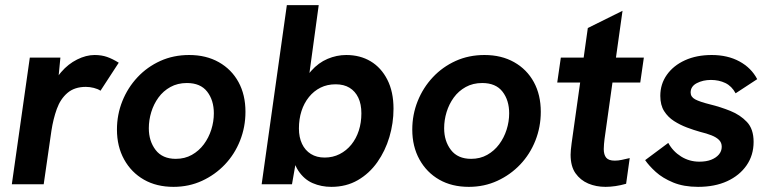

<svg xmlns="http://www.w3.org/2000/svg" viewBox="-20 -717 3002 747"><path d="M26 0 96 -493H215L202 -359L181 -362Q191 -405 218 -436.5Q245 -468 280 -485.5Q315 -503 348 -503Q375 -503 396.5 -495.5Q418 -488 442 -473L371 -364Q361 -371 345 -375Q329 -379 314 -379Q270 -379 242.5 -355.5Q215 -332 201 -293Q187 -254 180 -208L150 0Z M655 10Q589 10 540 -18Q491 -46 463 -96.5Q435 -147 435 -213Q435 -271 456 -323.5Q477 -376 515 -416.5Q553 -457 604 -480Q655 -503 716 -503Q782 -503 831.5 -475Q881 -447 908 -397.5Q935 -348 935 -282Q935 -223 914 -170Q893 -117 855 -77Q817 -37 766 -13.5Q715 10 655 10ZM664 -99Q699 -99 726.5 -114.5Q754 -130 773 -155.5Q792 -181 802 -212.5Q812 -244 812 -276Q812 -327 786 -360.5Q760 -394 707 -394Q671 -394 643 -378.5Q615 -363 596.5 -337.5Q578 -312 568.5 -281Q559 -250 559 -218Q559 -168 585.5 -133.5Q612 -99 664 -99Z M1269 10Q1230 10 1196.5 -4.5Q1163 -19 1140.5 -53Q1118 -87 1113 -146L1139 -132L1116 0H998L1096 -697H1220L1174 -360L1146 -359Q1163 -410 1191 -441.5Q1219 -473 1254.5 -488Q1290 -503 1327 -503Q1381 -503 1422 -478.5Q1463 -454 1487 -407Q1511 -360 1511 -294Q1511 -238 1495 -184Q1479 -130 1448 -86Q1417 -42 1372 -16Q1327 10 1269 10ZM1243 -104Q1275 -104 1301.5 -117.5Q1328 -131 1347 -154.5Q1366 -178 1376 -209Q1386 -240 1386 -276Q1386 -312 1374 -337Q1362 -362 1340 -375.5Q1318 -389 1286 -389Q1253 -389 1227 -376Q1201 -363 1182 -339.5Q1163 -316 1153 -285Q1143 -254 1143 -217Q1143 -183 1155 -157.5Q1167 -132 1189.5 -118Q1212 -104 1243 -104Z M1804 10Q1738 10 1689 -18Q1640 -46 1612 -96.5Q1584 -147 1584 -213Q1584 -271 1605 -323.5Q1626 -376 1664 -416.5Q1702 -457 1753 -480Q1804 -503 1865 -503Q1931 -503 1980.5 -475Q2030 -447 2057 -397.5Q2084 -348 2084 -282Q2084 -223 2063 -170Q2042 -117 2004 -77Q1966 -37 1915 -13.5Q1864 10 1804 10ZM1813 -99Q1848 -99 1875.5 -114.5Q1903 -130 1922 -155.5Q1941 -181 1951 -212.5Q1961 -244 1961 -276Q1961 -327 1935 -360.5Q1909 -394 1856 -394Q1820 -394 1792 -378.5Q1764 -363 1745.5 -337.5Q1727 -312 1717.5 -281Q1708 -250 1708 -218Q1708 -168 1734.5 -133.5Q1761 -99 1813 -99Z M2336 10Q2299 10 2268.5 -3Q2238 -16 2219 -43Q2200 -70 2200 -115Q2200 -124 2201 -134Q2202 -144 2204 -160L2267 -608L2402 -675L2332 -176Q2331 -167 2330 -157Q2329 -147 2329 -137Q2329 -115 2338.5 -103.5Q2348 -92 2372 -92Q2385 -92 2399 -95Q2413 -98 2430 -102L2416 -2Q2395 4 2374.5 7Q2354 10 2336 10ZM2148 -396 2162 -493H2485L2471 -396Z M2696 10Q2640 10 2599 -7Q2558 -24 2531.5 -48Q2505 -72 2490 -94L2580 -161Q2598 -128 2630 -108Q2662 -88 2701 -88Q2728 -88 2747 -95.5Q2766 -103 2777 -116Q2788 -129 2788 -146Q2788 -162 2777.5 -172.5Q2767 -183 2748 -190.5Q2729 -198 2704 -204Q2679 -211 2652.5 -221Q2626 -231 2602.5 -246Q2579 -261 2564 -284.5Q2549 -308 2549 -344Q2549 -390 2574.5 -426Q2600 -462 2645 -482.5Q2690 -503 2749 -503Q2811 -503 2857 -478Q2903 -453 2926 -409L2842 -354Q2827 -382 2802 -394Q2777 -406 2746 -406Q2715 -406 2691 -393.5Q2667 -381 2667 -357Q2667 -340 2684.5 -330.5Q2702 -321 2742 -311Q2783 -301 2821.5 -285.5Q2860 -270 2886 -242.5Q2912 -215 2912 -165Q2912 -113 2884.5 -73.5Q2857 -34 2809 -12Q2761 10 2696 10Z"/></svg>

Font: Hanken Grotesk
Style: Bold Italic
Weight: 700
Italic angle: -8°
Designer: Alfredo Marco Pradil
Foundry: Hanken Design Co.
Version: Version 3.013